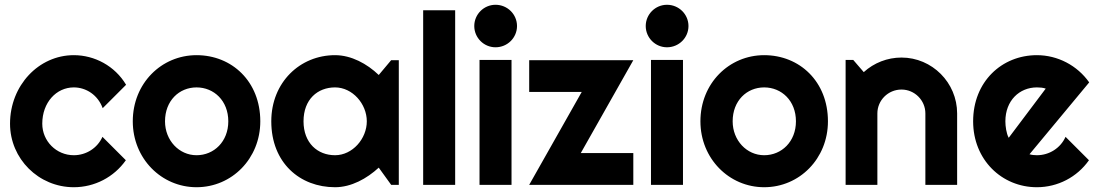

<svg xmlns="http://www.w3.org/2000/svg" viewBox="-20 -774 4597 804"><path d="M508 -419C461 -498 376 -543 289 -543C142 -543 22 -416 22 -256C22 -109 142 10 289 10C376 10 457 -32 507 -103L409 -201C388 -154 341 -124 289 -124C216 -124 157 -183 157 -256C157 -345 216 -408 289 -408C341 -408 390 -376 410 -321L508 -419Z M1070 -266C1070 -433 951 -543 803 -543C656 -543 536 -425 536 -266C536 -110 656 10 803 10C951 10 1070 -110 1070 -266ZM936 -266C936 -181 876 -124 803 -124C730 -124 671 -186 671 -266C671 -352 730 -408 803 -408C876 -408 936 -352 936 -266Z M1650 -522H1618L1566 -460C1517 -507 1451 -543 1383 -543C1236 -543 1116 -429 1116 -266C1116 -92 1236 10 1383 10C1451 10 1516 -26 1566 -72L1618 0H1650ZM1516 -266C1516 -193 1456 -124 1383 -124C1310 -124 1251 -175 1251 -266C1251 -358 1310 -408 1383 -408C1456 -408 1516 -339 1516 -266Z M1886 -731H1752V0H1886Z M2145 -665C2145 -714 2105 -754 2055 -754C2006 -754 1966 -714 1966 -665C1966 -616 2006 -576 2055 -576C2105 -576 2145 -616 2145 -665ZM2122 -523H1988V0H2122Z M2632 -133H2412L2632 -522H2196V-389H2416L2196 0H2632Z M2863 -665C2863 -714 2823 -754 2773 -754C2724 -754 2684 -714 2684 -665C2684 -616 2724 -576 2773 -576C2823 -576 2863 -616 2863 -665ZM2840 -523H2706V0H2840Z M3447 -266C3447 -433 3328 -543 3180 -543C3033 -543 2913 -425 2913 -266C2913 -110 3033 10 3180 10C3328 10 3447 -110 3447 -266ZM3313 -266C3313 -181 3253 -124 3180 -124C3107 -124 3048 -186 3048 -266C3048 -352 3107 -408 3180 -408C3253 -408 3313 -352 3313 -266Z M3654 -299C3654 -354 3699 -399 3755 -399C3810 -399 3855 -354 3855 -299V0H3988V-299C3988 -428 3883 -533 3755 -533C3696 -533 3640 -511 3597 -472L3553 -523H3521V0H3654Z M4541 -429C4491 -500 4409 -543 4322 -543C4175 -543 4055 -432 4055 -266C4055 -105 4175 10 4322 10C4409 10 4490 -32 4540 -103L4442 -201C4421 -154 4374 -124 4322 -124C4312 -124 4301 -125 4291 -128ZM4204 -197C4194 -215 4190 -246 4190 -266C4190 -353 4249 -408 4322 -408C4335 -408 4347 -407 4359 -403Z"/></svg>

Font: Righteous
Style: Regular
Weight: 400
Designer: Astigmatic (AOETI)
Foundry: Astigmatic (AOETI)
Version: Version 1.000